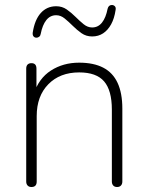

<svg xmlns="http://www.w3.org/2000/svg" viewBox="-20 -743 593 769"><path d="M106 6Q96 6 90.5 0Q85 -6 85 -16V-468Q85 -479 90.5 -484.5Q96 -490 106 -490Q116 -490 121 -484.5Q126 -479 126 -468V-366H115Q135 -429 184 -460.5Q233 -492 297 -492Q355 -492 393.5 -472Q432 -452 451 -411Q470 -370 470 -308V-16Q470 -6 464.5 0Q459 6 449 6Q439 6 433.5 0Q428 -6 428 -16V-304Q428 -381 397 -417Q366 -453 297 -453Q220 -453 173.5 -405.5Q127 -358 127 -278V-16Q127 6 106 6ZM126 -592Q119 -592 114.5 -597Q110 -602 111 -612Q115 -638 123 -657.5Q131 -677 143 -690.5Q155 -704 170.5 -711Q186 -718 205 -718Q229 -718 247.5 -705Q266 -692 282.5 -675.5Q299 -659 315 -646Q331 -633 349 -633Q373 -633 388.5 -652.5Q404 -672 411 -708Q413 -716 417.5 -719.5Q422 -723 428 -723Q435 -723 440 -718Q445 -713 443 -703Q438 -669 425 -645.5Q412 -622 393 -609.5Q374 -597 349 -597Q325 -597 306.5 -610Q288 -623 271.5 -639.5Q255 -656 239 -669Q223 -682 205 -682Q181 -682 165.5 -662.5Q150 -643 143 -607Q142 -600 137 -596Q132 -592 126 -592Z"/></svg>

Font: Nunito ExtraLight
Style: Regular
Weight: 200
Designer: Vernon Adams
Foundry: Vernon Adams
Version: Version 3.602